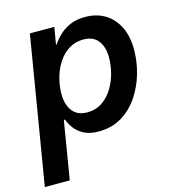

<svg xmlns="http://www.w3.org/2000/svg" viewBox="-125 -640 852 937"><g transform="rotate(-15 301.0 -171.5)"><path d="M-14.2 204.1 109.4 -539.1H232.9L218.3 -453.1H221.7Q236.3 -475.6 259 -497.3Q281.7 -519 314 -533Q346.2 -546.9 389.6 -546.9Q446.3 -546.9 489 -521.5Q531.7 -496.1 555.9 -448Q580.1 -399.9 580.1 -331.1Q580.1 -271 562.7 -210.7Q545.4 -150.4 511.5 -100.3Q477.5 -50.3 427.5 -20Q377.4 10.3 311.5 10.3Q265.6 10.3 236.3 -5.4Q207 -21 190.4 -43.7Q173.8 -66.4 166 -88.4H160.2L111.8 204.1ZM281.2 -94.2Q323.7 -94.2 356 -115.7Q388.2 -137.2 409.7 -172.1Q431.2 -207 441.7 -247.3Q452.1 -287.6 452.1 -325.7Q452.1 -379.4 427.5 -411.1Q402.8 -442.9 353 -442.9Q311 -442.9 279.1 -422.4Q247.1 -401.9 225.3 -368.2Q203.6 -334.5 192.6 -293.9Q181.6 -253.4 181.6 -213.4Q181.6 -158.2 207 -126.2Q232.4 -94.2 281.2 -94.2Z"/></g></svg>

Font: Inter 18pt SemiBold
Style: Italic
Weight: 600
Italic angle: -9.3988°
Designer: Rasmus Andersson
Foundry: rsms
Version: Version 4.001;git-66647c0bb